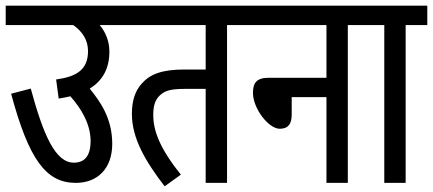

<svg xmlns="http://www.w3.org/2000/svg" viewBox="-20 -642 1520 674"><path d="M0 -622V-554H237C269 -532 289 -501 289 -463C289 -398 250 -373 177 -363L186 -296C200 -298 214 -301 227 -304C267 -259 298 -205 298 -147C298 -92 275 -71 239 -71C174 -71 132 -169 88 -331L19 -313C81 -83 141 0 246 0C323 0 374 -51 374 -137C374 -229 330 -287 295 -331C339 -358 364 -400 364 -461C364 -497 351 -529 330 -554H422V-622Z M777 -554H853V-622H410V-554H702V-398H627C547 -398 506 -381 477 -348C454 -322 443 -288 443 -242C443 -156 491 -75 558 12L615 -29C539 -123 518 -185 518 -239C518 -267 523 -291 542 -308C560 -324 579 -330 631 -330H702V0H777Z M841 -622V-554H1126V-369H923C879 -369 868 -349 868 -316C868 -261 923 -190 962 -190C992 -190 1004 -207 1004 -240V-301H1126V0H1201V-554H1277V-622Z M1404 -554H1480V-622H1265V-554H1329V0H1404Z"/></svg>

Font: Noto Sans Devanagari UI ExtraCondensed
Style: Regular
Weight: 400
Width: 2
Designer: Jelle Bosma - Monotype Design Team
Foundry: Monotype Imaging Inc.
Version: Version 2.003